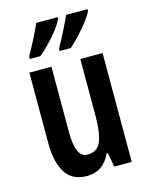

<svg xmlns="http://www.w3.org/2000/svg" viewBox="-117 -840 721 925"><g transform="rotate(-15 244.0 -378.0)"><path d="M426 -543V0H339L326 -71H320Q283 10 201 10Q128 10 94.5 -43.5Q61 -97 61 -189V-543H171V-218Q171 -89 229 -89Q280 -89 297.5 -132.5Q315 -176 315 -261V-543ZM411 -757Q401 -736 379 -707.5Q357 -679 331.5 -652Q306 -625 285 -606H229V-618Q252 -659 273.5 -702Q295 -745 304 -766H411ZM262 -757Q251 -735 230.5 -708Q210 -681 184 -654Q158 -627 133 -606H80V-618Q104 -661 125 -702.5Q146 -744 155 -766H262Z"/></g></svg>

Font: Noto Sans Tamil ExtraCondensed SemiBold
Style: Regular
Weight: 600
Width: 2
Designer: Jelle Bosma - Monotype Design Team
Foundry: Monotype Imaging Inc.
Version: Version 2.004; ttfautohint (v1.8.4.7-5d5b)